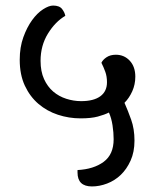

<svg xmlns="http://www.w3.org/2000/svg" viewBox="-20 -649 578 691"><path d="M372 -244Q356 -236 332 -229.5Q308 -223 270 -223Q228 -223 188.5 -236Q149 -249 118.5 -275Q88 -301 69.5 -340.5Q51 -380 51 -434Q51 -479 64 -515Q77 -551 95.5 -576.5Q114 -602 135 -615.5Q156 -629 171 -629Q194 -629 203.5 -616.5Q213 -604 215 -592Q179 -571 152.5 -528Q126 -485 126 -430Q126 -392 138.5 -364.5Q151 -337 171.5 -319.5Q192 -302 218.5 -293.5Q245 -285 272 -285Q317 -285 341 -302.5Q365 -320 365 -353Q365 -374 359 -390.5Q353 -407 345 -423Q350 -434 363.5 -443Q377 -452 397 -452Q427 -452 447 -430.5Q467 -409 467 -373Q467 -345 456 -320.5Q445 -296 428 -279Q440 -252 452 -218.5Q464 -185 464 -143Q464 -102 450 -71Q436 -40 414.5 -19.5Q393 1 365.5 11.5Q338 22 311 22Q259 22 259 -28V-37Q317 -40 353 -66.5Q389 -93 389 -148Q389 -172 385 -198Q381 -224 372 -244Z"/></svg>

Font: Baloo 2
Style: Regular
Weight: 400
Designer: Sarang Kulkarni and Ek Type
Foundry: Ek Type
Version: Version 1.640;hotconv 1.0.111;makeotfexe 2.5.65597; ttfautoh